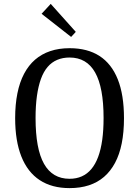

<svg xmlns="http://www.w3.org/2000/svg" viewBox="-20 -958 716 988"><path d="M338 10Q247 10 184.5 -31Q122 -72 90 -152.5Q58 -233 58 -350Q58 -420 69.5 -477.5Q81 -535 104 -578.5Q127 -622 160.5 -651Q194 -680 238.5 -695Q283 -710 338 -710Q430 -710 492 -670Q554 -630 586 -550Q618 -470 618 -350Q618 -278 606.5 -220.5Q595 -163 572 -120Q549 -77 515.5 -48Q482 -19 437.5 -4.5Q393 10 338 10ZM338 -38Q373 -38 401 -50.5Q429 -63 450 -88Q471 -113 485 -150.5Q499 -188 506 -238Q513 -288 513 -351Q513 -508 469.5 -585Q426 -662 338 -662Q303 -662 274.5 -650Q246 -638 225 -613.5Q204 -589 190.5 -551.5Q177 -514 170 -464Q163 -414 163 -351Q163 -192 206.5 -115Q250 -38 338 -38ZM346 -768 194 -887 241 -938 370 -794Z"/></svg>

Font: Sutasoma
Style: Regular
Weight: 400
Designer: Izhar Fathurrohim, Akbar Rohmanto, Arusyal Khofiqoini
Foundry: Kiwari Kolektiv
Version: Version 1.102